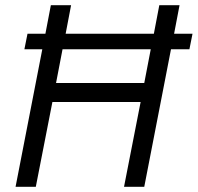

<svg xmlns="http://www.w3.org/2000/svg" viewBox="-20 -720 762 740"><path d="M74 -530H143L40 0H118L182 -327H522L458 0H536L639 -530H710L722 -590H651L672 -700H594L573 -590H233L254 -700H176L155 -590H86ZM196 -400 221 -530H561L536 -400Z"/></svg>

Font: Uncut Sans
Style: Italic
Weight: 400
Italic angle: -11°
Designer: Kasper Nordkvist
Foundry: UNCUT.wtf
Version: Version 1.304;Glyphs 3.2 (3246)